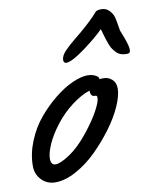

<svg xmlns="http://www.w3.org/2000/svg" viewBox="-77 -711 637 785"><g transform="rotate(-10 241.5 -318.5)"><path d="M407.2 -320.8Q407.2 -291.5 388.2 -248.3Q369.1 -205.1 335.9 -160.4Q302.7 -115.7 262.9 -76.4Q223.1 -37.1 177 -12Q130.9 13.2 90.3 13.2Q55.7 13.2 33 -10.5Q10.3 -34.2 10.3 -67.9Q10.3 -118.7 31 -169.9Q51.8 -221.2 84.5 -260.5Q117.2 -299.8 155.5 -330.8Q193.8 -361.8 230.7 -378.4Q267.6 -395 294.9 -395Q308.6 -395 319.6 -390.9Q330.6 -386.7 335.4 -382.1Q340.3 -377.4 340.3 -374V-371.1Q347.2 -372.1 356.9 -372.1Q376.5 -372.1 391.8 -358.9Q407.2 -345.7 407.2 -320.8ZM312.5 -307.1H309.1Q292 -307.1 292 -332Q256.3 -320.3 217.3 -291Q178.2 -261.7 146 -220.2Q116.2 -181.6 100.3 -145.8Q84.5 -109.9 84 -86.4Q84 -59.1 104 -59.1Q124 -59.1 163.6 -85.4Q203.1 -111.8 243.2 -162.1Q280.8 -209.5 300 -245.4Q319.3 -281.2 319.3 -297.4Q319.3 -307.1 312.5 -307.1ZM467.3 -453.1Q454.6 -453.1 444.1 -456.8Q433.6 -460.4 426 -468.3Q418.5 -476.1 412.8 -483.9Q407.2 -491.7 402.3 -504.6Q397.5 -517.6 394.5 -526.1Q391.6 -534.7 387.5 -549.6Q383.3 -564.5 381.3 -571.3Q350.1 -540 295.9 -500.2Q241.7 -460.4 218.3 -460.4Q212.9 -460.4 210.2 -464.6Q207.5 -468.8 207.5 -473.1Q207.5 -481.9 212.2 -491.5Q216.8 -501 228.3 -512.5Q239.7 -523.9 247.8 -531.2Q255.9 -538.6 273.9 -553.2Q292 -567.9 298.3 -573.2Q345.7 -613.8 369.6 -641.1Q375 -651.4 396.5 -651.4Q417 -651.4 430.2 -637.5Q443.4 -623.5 447.3 -607.7Q451.2 -591.8 454.1 -572.5Q457 -553.2 458.5 -549.3Q459.5 -547.4 463.9 -535.9Q468.3 -524.4 470.7 -518.1Q473.1 -511.7 476.6 -501.2Q480 -490.7 481.7 -482.4Q483.4 -474.1 483.4 -467.3Q483.4 -459.5 479.7 -456.3Q476.1 -453.1 467.3 -453.1Z"/></g></svg>

Font: Yellowtail
Style: Regular
Weight: 400
Designer: Astigmatic (AOETI)
Foundry: Astigmatic (AOETI)
Version: Version 1.000